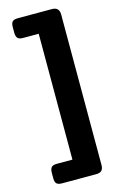

<svg xmlns="http://www.w3.org/2000/svg" viewBox="-125 -800 559 921"><g transform="rotate(-15 154.0 -340.0)"><path d="M29 36V9Q29 -10 36.5 -18.5Q44 -27 64 -27H141V-652H64Q44 -652 36.5 -660.5Q29 -669 29 -688V-715Q29 -734 36.5 -742Q44 -750 64 -750H233Q269 -750 269 -713V34Q269 52 260.5 61Q252 70 233 70H64Q44 70 36.5 62Q29 54 29 36Z"/></g></svg>

Font: Mitr
Style: Regular
Weight: 400
Designer: Thanarat Vachiruckul
Foundry: Cadson Demak
Version: Version 1.002